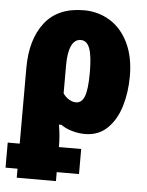

<svg xmlns="http://www.w3.org/2000/svg" viewBox="-58 -608 683 893"><g transform="rotate(5 284.0 -161.5)"><path d="M54 198H-2V81H54V-273Q54 -405 115 -484Q176 -563 298 -563Q365 -563 419.5 -529.5Q474 -496 505.5 -431Q537 -366 537 -276Q537 -201 517.5 -136Q498 -71 456.5 -30.5Q415 10 352 10Q321 10 290.5 1Q260 -8 240 -23H228Q237 27 237 81H341V198H237V240H54ZM350 -276Q350 -354 337 -389Q324 -424 295 -424Q267 -424 252 -392.5Q237 -361 237 -301V-170Q248 -153 265 -143Q282 -133 297 -133Q325 -133 337.5 -166Q350 -199 350 -276Z"/></g></svg>

Font: Noto Sans Display Black Narrow
Style: Regular
Weight: 900
Width: 4
Designer: Monotype Design team
Foundry: Monotype Imaging Inc.
Version: Version 1.000